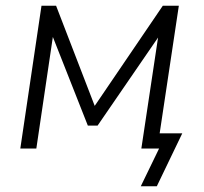

<svg xmlns="http://www.w3.org/2000/svg" viewBox="-20 -519 714 671"><path d="M472 132 536 0H474L483 -53H617L528 132ZM51 0 125 -499H176L311 -149L549 -499H605L530 0H474L536 -412H549L321 -80H287L156 -412H168L107 0Z"/></svg>

Font: Nunitoga
Style: Light Italic
Weight: 300
Italic angle: -9°
Designer: Vernon Adams
Foundry: Vernon Adams
Version: Version 1.0